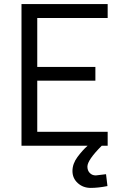

<svg xmlns="http://www.w3.org/2000/svg" viewBox="-20 -712 593 938"><path d="M85 0V-692H506V-624H162V-385H446V-318H162V-68H506V0H477Q407 70 407 102Q407 121 418.5 133Q430 145 448 145L498 139L505 197Q460 206 423 206Q386 206 360 182.5Q334 159 334 123.5Q334 88 358.5 55Q383 22 408 0Z"/></svg>

Font: Titillium Web
Style: Regular
Weight: 400
Version: Version 1.002;PS 57.000;hotconv 1.0.70;makeotf.lib2.5.55311